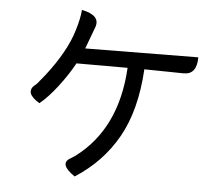

<svg xmlns="http://www.w3.org/2000/svg" viewBox="-56 -856 1112 958"><g transform="rotate(5 500.0 -376.5)"><path d="M316 -792Q412 -773 390 -712L349 -602L915 -607Q915 -521 850 -521L652 -524Q640 -318 564 -183Q488 -48 352 39Q267 -19 325 -50L348 -65Q551 -218 568 -524H312Q280 -465 233 -404Q187 -344 145 -310Q66 -357 116 -399Q115 -392 164 -454Q213 -517 245 -575Q278 -633 295 -691Q313 -750 316 -792Z"/></g></svg>

Font: Swei Toothpaste CJK TC
Style: Regular
Weight: 400
Version: Version 1.0